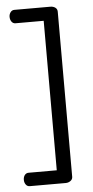

<svg xmlns="http://www.w3.org/2000/svg" viewBox="-55 -801 414 856"><g transform="rotate(-5 151.5 -373.5)"><path d="M43 21Q32 21 25.5 12Q19 3 19 -9Q19 -22 25.5 -30.5Q32 -39 43 -39H169V-708H43Q32 -708 25.5 -717Q19 -726 19 -739Q19 -750 25.5 -759Q32 -768 43 -768H204Q217 -768 226 -761.5Q235 -755 235 -743V-4Q235 7 225.5 14Q216 21 204 21Z"/></g></svg>

Font: Dosis ExtraLight
Style: Regular
Weight: 400
Version: Version 3.001; ttfautohint (v1.8.2)